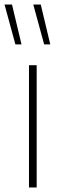

<svg xmlns="http://www.w3.org/2000/svg" viewBox="-56 -828 254 848"><path d="M72 0V-540H106V0ZM139 -632 91 -808H124L166 -632ZM12 -632 -36 -808H-3L39 -632Z"/></svg>

Font: Encode Sans Cnd Th
Style: Regular
Weight: 100
Width: 3
Designer: Multiple Designers
Foundry: Impallari Type
Version: Version 3.002; ttfautohint (v1.8.3) -l 8 -r 50 -G 200 -x 14 